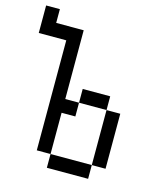

<svg xmlns="http://www.w3.org/2000/svg" viewBox="-105 -702 710 843"><g transform="rotate(15 250.0 -281.0)"><path d="M62.5 -562.5H187.5V-250H250V-187.5H187.5V0H125V-500H0V-625H62.5ZM187.5 0H375V62.5H187.5ZM250 -312.5H375V-250H250ZM375 -250H437.5V0H375Z"/></g></svg>

Font: 寒蝉点阵体 16px
Style: Regular
Weight: 400
Designer: Designed by Warren2060
Foundry: ChillType
Version: Version 1.000